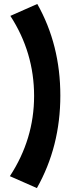

<svg xmlns="http://www.w3.org/2000/svg" viewBox="-20 -728 364 968"><path d="M29.8 160.2Q151.9 -26.4 151.9 -244.1Q151.9 -463.4 32.2 -647.9L168 -708Q284.2 -502 284.2 -246.1Q284.2 10.7 166 220.2Z"/></svg>

Font: Apfel Grotezk
Style: Bold
Weight: 700
Designer: Luigi Gorlero
Foundry: Collletttivo
Version: Version 2.000;FEAKit 1.0